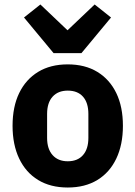

<svg xmlns="http://www.w3.org/2000/svg" viewBox="-20 -824 604 856"><path d="M282 12Q205 12 150 -21.5Q95 -55 65.5 -117Q36 -179 36 -263Q36 -348 65.5 -409Q95 -470 150 -503.5Q205 -537 282 -537Q359 -537 414 -503.5Q469 -470 498.5 -409Q528 -348 528 -263Q528 -179 498.5 -117Q469 -55 414 -21.5Q359 12 282 12ZM282 -105Q326 -105 350 -132.5Q374 -160 374 -209V-316Q374 -366 350 -393Q326 -420 282 -420Q239 -420 214.5 -393Q190 -366 190 -316V-209Q190 -160 214.5 -132.5Q239 -105 282 -105ZM343 -587H219L87 -746L160 -804L281 -689L402 -804L475 -746Z"/></svg>

Font: IBM Plex Sans
Style: Bold
Weight: 700
Designer: Mike Abbink, Paul van der Laan, Pieter van Rosmalen
Foundry: Bold Monday
Version: Version 3.201